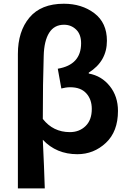

<svg xmlns="http://www.w3.org/2000/svg" viewBox="-20 -832 710 1053"><path d="M78.1 201.2V-536.1Q78.1 -660.2 141.6 -735.8Q205.1 -811.5 330.1 -811.5Q428.7 -811.5 497.6 -759.3Q566.4 -707 566.4 -608.4Q566.4 -496.1 466.8 -433.6V-428.7Q537.1 -416 582 -359.9Q627 -303.7 627 -223.6Q627 -110.4 560.5 -48.3Q494.1 13.7 404.3 13.7Q289.1 13.7 214.8 -65.4Q217.8 -13.7 221.2 78.1Q224.6 169.9 225.6 201.2ZM363.3 -107.4Q415 -107.4 449.2 -140.6Q483.4 -173.8 483.4 -234.4Q483.4 -287.1 453.1 -320.3Q422.9 -353.5 365.2 -353.5Q341.8 -353.5 316.4 -346.7L296.9 -455.1Q424.8 -476.6 424.8 -594.7Q424.8 -643.6 397.5 -669.9Q370.1 -696.3 331.1 -696.3Q277.3 -696.3 249.5 -651.9Q221.7 -607.4 219.7 -525.4Q214.8 -380.9 214.8 -179.7Q271.5 -107.4 363.3 -107.4Z"/></svg>

Font: Gen Shin Gothic Bold
Style: Bold
Weight: 700
Designer: [Source Han Sans]
Ryoko NISHIZUKA  (kana & ideographs); Paul D. Hunt (Latin, Greek & Cyrillic); Wenlong ZHANG  (bopomofo
Version: Version 1.002.20150607